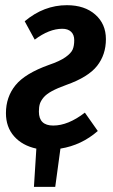

<svg xmlns="http://www.w3.org/2000/svg" viewBox="-20 -563 434 740"><path d="M307.1 -128.9 356.9 -58.1Q294.4 -3.4 212.9 9.8L192.9 157.2H110.8L120.1 9.8Q65.9 -2 34.4 -37.6Q2.9 -73.2 2.9 -127Q2.9 -189 39.6 -234.4Q76.2 -279.8 168.9 -313Q210.4 -327.1 232.2 -342.5Q253.9 -357.9 260 -372.1Q266.1 -386.2 266.1 -408.2Q266.1 -429.2 253.9 -440.7Q241.7 -452.1 220.2 -452.1Q169.4 -452.1 113.8 -410.2L75.2 -481Q148.9 -543 237.8 -543Q306.2 -543 347.2 -506.8Q388.2 -470.7 388.2 -412.1Q388.2 -352.1 354 -308.8Q319.8 -265.6 235.8 -235.8Q201.7 -223.6 180.2 -211.9Q158.7 -200.2 147.9 -187.3Q137.2 -174.3 133.5 -162.4Q129.9 -150.4 129.9 -132.8Q129.9 -79.1 185.1 -79.1Q242.7 -79.1 307.1 -128.9Z"/></svg>

Font: Fira Sans Compressed Medium
Style: Italic
Weight: 500
Width: 3
Italic angle: -8°
Designer: Carrois Corporate & Edenspiekermann AG
Foundry: Carrois Corporate GbR & Edenspiekermann AG
Version: Version 4.203;PS 004.203;hotconv 1.0.88;makeotf.lib2.5.64775